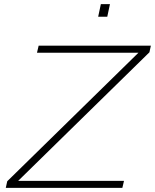

<svg xmlns="http://www.w3.org/2000/svg" viewBox="-20 -909 750 929"><path d="M8 0 15 -32 650 -654H159L167 -688H710L703 -656L68 -34H580L572 0ZM455 -828 468 -889H512L499 -828Z"/></svg>

Font: Saira Expanded Thin
Style: Italic
Weight: 250
Width: 7
Italic angle: -12°
Designer: Hector Gatti with collaboration of the Omnibus-Type team
Foundry: Omnibus-Type
Version: Version 1.101